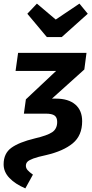

<svg xmlns="http://www.w3.org/2000/svg" viewBox="-45 -822 510 1061"><path d="M-25 86Q-25 26 17.5 -5Q60 -36 147 -57Q216 -73 243.5 -91.5Q271 -110 271 -148Q271 -173 256.5 -183.5Q242 -194 208 -194H87L98 -273L265 -430H41L55 -530H433L421 -438L242 -277H264Q333 -277 371 -244.5Q409 -212 409 -152Q409 -73 357 -30Q305 13 210 35Q163 45 139 54Q115 63 106.5 72Q98 81 98 94Q98 107 107.5 118Q117 129 137 143L95 219Q39 195 7 161.5Q-25 128 -25 86ZM440 -746 296 -617H214L106 -746L159 -802L263 -714L394 -802Z"/></svg>

Font: Fira Sans Condensed SemiBold
Style: Italic
Weight: 600
Width: 3
Italic angle: -8°
Designer: bBox Type GmbH & Carrois Corporate GbR & Edenspiekermann AG
Foundry: bBox Type GmbH & Carrois Corporate GbR & Edenspiekermann AG
Version: Version 4.301